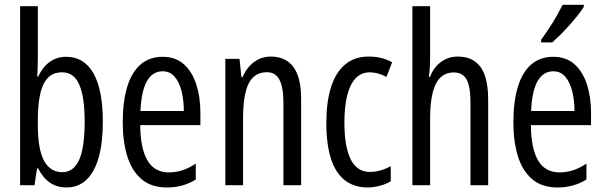

<svg xmlns="http://www.w3.org/2000/svg" viewBox="-20 -786 2569 815"><path d="M140.6 -759.8V-536.1Q140.6 -520.5 139.9 -501.2Q139.2 -481.9 138.2 -460.4H141.6Q161.6 -502.4 191.7 -523.7Q221.7 -544.9 260.3 -544.9Q336.9 -544.9 376.7 -474.9Q416.5 -404.8 416.5 -269Q416.5 -179.2 398.7 -116.9Q380.9 -54.7 346.4 -22.5Q312 9.8 262.2 9.8Q222.7 9.8 192.9 -10Q163.1 -29.8 141.6 -71.3H137.2L126.5 0H65.4V-759.8ZM244.1 -479Q203.1 -479 180.7 -452.9Q158.2 -426.8 149.4 -381.3Q140.6 -335.9 140.6 -277.8V-254.9Q140.6 -153.3 166.7 -104.2Q192.9 -55.2 244.6 -55.2Q292.5 -55.2 315.9 -107.4Q339.4 -159.7 339.4 -270Q339.4 -373.5 316.7 -426.3Q293.9 -479 244.1 -479Z M670.4 -544.9Q725.1 -544.9 760.5 -513.2Q795.9 -481.4 813.2 -427.7Q830.6 -374 830.6 -308.1V-254.9H575.2Q576.2 -154.8 606.2 -104.5Q636.2 -54.2 696.8 -54.2Q725.6 -54.2 753.4 -63Q781.2 -71.8 811 -91.3V-23.9Q783.2 -6.8 752.9 1.5Q722.7 9.8 688.5 9.8Q621.6 9.8 580.1 -26.1Q538.6 -62 519.8 -124.3Q501 -186.5 501 -265.1Q501 -355 520 -417.5Q539.1 -480 576.9 -512.5Q614.7 -544.9 670.4 -544.9ZM670.4 -483.4Q627.9 -483.4 604 -442.1Q580.1 -400.9 576.2 -314.9H760.3Q760.3 -360.4 750.7 -398.7Q741.2 -437 721.4 -460.2Q701.7 -483.4 670.4 -483.4Z M1129.4 -545.9Q1192.9 -545.9 1225.6 -501.5Q1258.3 -457 1258.3 -365.2V0H1183.1V-350.1Q1183.1 -415 1166.3 -447.3Q1149.4 -479.5 1113.3 -479.5Q1060.5 -479.5 1036.1 -432.6Q1011.7 -385.7 1011.7 -282.2V0H936.5V-536.1H996.6L1004.9 -458.5H1009.8Q1021 -485.4 1038.6 -504.9Q1056.2 -524.4 1079.1 -535.2Q1102.1 -545.9 1129.4 -545.9Z M1542 9.8Q1482.9 9.8 1443.6 -21Q1404.3 -51.8 1384.8 -112.8Q1365.2 -173.8 1365.2 -264.2Q1365.2 -352.5 1385 -415.5Q1404.8 -478.5 1444.8 -512.2Q1484.9 -545.9 1544.9 -545.9Q1575.2 -545.9 1599.4 -539.6Q1623.5 -533.2 1644.5 -521.5L1620.6 -459.5Q1602.5 -469.2 1584.7 -474.1Q1566.9 -479 1549.8 -479Q1514.6 -479 1490.7 -454.8Q1466.8 -430.7 1454.3 -383.3Q1441.9 -335.9 1441.9 -265.1Q1441.9 -196.3 1453.9 -149.9Q1465.8 -103.5 1490 -79.8Q1514.2 -56.2 1550.3 -56.2Q1571.8 -56.2 1594 -62.3Q1616.2 -68.4 1638.7 -80.1V-16.6Q1618.2 -3.9 1591.1 2.9Q1564 9.8 1542 9.8Z M1805.7 -759.8V-539.1Q1805.7 -517.6 1804.4 -497.8Q1803.2 -478 1800.3 -460.4H1805.7Q1815.4 -486.8 1832.8 -505.9Q1850.1 -524.9 1873 -535.4Q1896 -545.9 1922.4 -545.9Q1967.3 -545.9 1996.1 -525.1Q2024.9 -504.4 2038.6 -464.1Q2052.2 -423.8 2052.2 -364.3V0H1977.1V-349.6Q1977.1 -418.9 1960.4 -448.7Q1943.8 -478.5 1906.7 -478.5Q1872.6 -478.5 1850.1 -457.5Q1827.6 -436.5 1816.7 -392.8Q1805.7 -349.1 1805.7 -280.8V0H1730.5V-759.8Z M2328.6 -544.9Q2383.3 -544.9 2418.7 -513.2Q2454.1 -481.4 2471.4 -427.7Q2488.8 -374 2488.8 -308.1V-254.9H2233.4Q2234.4 -154.8 2264.4 -104.5Q2294.4 -54.2 2355 -54.2Q2383.8 -54.2 2411.6 -63Q2439.5 -71.8 2469.2 -91.3V-23.9Q2441.4 -6.8 2411.1 1.5Q2380.9 9.8 2346.7 9.8Q2279.8 9.8 2238.3 -26.1Q2196.8 -62 2178 -124.3Q2159.2 -186.5 2159.2 -265.1Q2159.2 -355 2178.2 -417.5Q2197.3 -480 2235.1 -512.5Q2272.9 -544.9 2328.6 -544.9ZM2328.6 -483.4Q2286.1 -483.4 2262.2 -442.1Q2238.3 -400.9 2234.4 -314.9H2418.5Q2418.5 -360.4 2408.9 -398.7Q2399.4 -437 2379.6 -460.2Q2359.9 -483.4 2328.6 -483.4ZM2458 -765.6V-756.8Q2448.2 -740.7 2432.1 -720.5Q2416 -700.2 2397 -679Q2377.9 -657.7 2358.9 -638.7Q2339.8 -619.6 2324.7 -606H2276.9V-617.2Q2296.4 -644 2313 -669.4Q2329.6 -694.8 2343.3 -719Q2356.9 -743.2 2368.2 -765.6Z"/></svg>

Font: Open Sans Condensed
Style: Regular
Weight: 400
Width: 3
Designer: Monotype Design Team
Foundry: Monotype Imaging Inc.
Version: Version 3.000